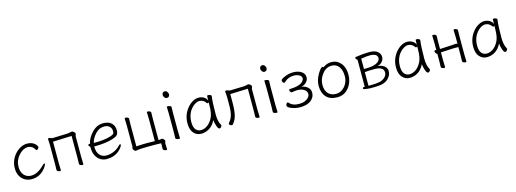

<svg xmlns="http://www.w3.org/2000/svg" viewBox="-5 -1640 7246 2698"><g transform="rotate(-15 3617.5 -291.0)"><path d="M473 -152Q481 -152 481 -143Q481 -134 466.5 -109Q452 -84 423 -55Q352 16 248 16Q196 16 152.5 -8Q109 -32 82.5 -79Q56 -126 56 -190Q56 -254 78 -306.5Q100 -359 137 -399Q174 -439 219.5 -461.5Q265 -484 309 -484Q353 -484 380.5 -472Q408 -460 424 -444.5Q440 -429 447 -416Q454 -403 454 -394.5Q454 -386 442.5 -374Q431 -362 422.5 -362Q414 -362 411 -367Q375 -434 307.5 -434Q240 -434 176 -364Q112 -292 112 -199Q112 -142 132.5 -105.5Q153 -69 184.5 -51.5Q216 -34 256 -34Q352 -34 452 -139Q465 -152 473 -152Z M616 -476Q619 -480 630 -480Q641 -480 677 -466L892 -473Q915 -474 932 -479Q949 -484 964 -484Q979 -484 994 -468.5Q1009 -453 1009 -442.5Q1009 -432 1004 -422.5Q999 -413 999 -402V-107L1002 -1Q1002 8 988 8Q974 8 958.5 0.5Q943 -7 943 -19L945 -107V-426L672 -416V-106L675 0Q675 9 661 9Q647 9 631.5 1.5Q616 -6 616 -18L618 -106V-386L614 -464Q614 -472 616 -476Z M1214 -201V-198Q1214 -116 1251.5 -75Q1289 -34 1347 -34Q1405 -34 1458.5 -57.5Q1512 -81 1552 -124Q1564 -137 1572.5 -137Q1581 -137 1581 -127.5Q1581 -118 1566 -95Q1551 -72 1522 -46Q1449 16 1340 16Q1289 16 1248.5 -9.5Q1208 -35 1184 -82.5Q1160 -130 1160 -195V-210Q1139 -224 1139 -240Q1139 -252 1153 -252Q1167 -252 1167 -253Q1180 -331 1252 -407.5Q1324 -484 1415 -484Q1476 -484 1512 -463Q1579 -424 1579 -340Q1579 -311 1572 -292Q1565 -273 1544.5 -259.5Q1524 -246 1482 -233Q1377 -201 1226 -201ZM1242 -250Q1371 -250 1459 -276Q1514 -292 1521 -312Q1525 -323 1525 -341Q1525 -385 1496 -410.5Q1467 -436 1422 -436Q1343 -436 1287.5 -372.5Q1232 -309 1221 -250Z M2190 9V32Q2190 50 2193 101V102Q2193 111 2179.5 111Q2166 111 2149.5 102.5Q2133 94 2133 81V80Q2135 46 2135 -1Q2099 -3 2046 -3H1939Q1815 -3 1767 9H1763Q1750 9 1737.5 -8Q1725 -25 1725 -33.5Q1725 -42 1728.5 -47.5Q1732 -53 1732 -65V-367L1729 -469Q1729 -478 1743.5 -478Q1758 -478 1773 -470.5Q1788 -463 1788 -451L1786 -367V-49Q1876 -55 1933 -55Q1990 -55 2056 -53V-370L2053 -472Q2053 -481 2067.5 -481Q2082 -481 2097 -473.5Q2112 -466 2112 -454L2110 -370V-53Q2123 -53 2135.5 -56Q2148 -59 2156 -60H2158Q2172 -60 2185.5 -44Q2199 -28 2199 -19Q2199 -10 2194.5 -3.5Q2190 3 2190 9Z M2344 -613Q2330 -631 2330 -649.5Q2330 -668 2341 -680.5Q2352 -693 2371.5 -693Q2391 -693 2405 -674.5Q2419 -656 2419 -637.5Q2419 -619 2407.5 -607Q2396 -595 2377 -595Q2358 -595 2344 -613ZM2344 -17 2346 -105V-368L2343 -475Q2343 -479 2358 -479Q2373 -479 2390 -472.5Q2407 -466 2407 -457L2405 -368V-105L2408 1Q2408 5 2393.5 5Q2379 5 2361.5 -1.5Q2344 -8 2344 -17Z M2992 -457Q2979 -368 2979 -196Q2979 -89 3014 -34Q3016 -30 3016 -23Q3016 -16 3005.5 -2.5Q2995 11 2983 11Q2961 11 2944.5 -39.5Q2928 -90 2926 -126Q2890 -53 2834.5 -18.5Q2779 16 2714.5 16Q2650 16 2606.5 -32.5Q2563 -81 2563 -175Q2563 -298 2641 -393Q2677 -436 2720.5 -460Q2764 -484 2804.5 -484Q2845 -484 2878.5 -466Q2912 -448 2928 -410Q2930 -456 2930 -475Q2930 -484 2945.5 -484Q2961 -484 2976.5 -477Q2992 -470 2992 -459ZM2928 -386Q2923 -376 2913.5 -376Q2904 -376 2901 -380Q2864 -436 2804 -436Q2776 -436 2742.5 -416.5Q2709 -397 2681 -362Q2620 -286 2620 -180Q2620 -103 2649 -68.5Q2678 -34 2725 -34Q2772 -34 2817.5 -66Q2863 -98 2895 -160Q2927 -222 2927 -334Q2927 -361 2928 -386Z M3563 -107 3566 -1Q3566 8 3552 8Q3538 8 3522.5 0.5Q3507 -7 3507 -17Q3507 -27 3507.5 -45Q3508 -63 3508.5 -81Q3509 -99 3509 -107V-426L3251 -417V-291Q3251 -186 3235.5 -116.5Q3220 -47 3175 6Q3171 11 3160.5 11Q3150 11 3136.5 2Q3123 -7 3123 -14.5Q3123 -22 3128 -29Q3183 -90 3192 -182Q3197 -226 3197 -281V-387Q3197 -416 3194 -437Q3191 -458 3191 -468Q3191 -481 3204.5 -481Q3218 -481 3237 -474L3256 -467L3459 -473Q3485 -474 3501.5 -479Q3518 -484 3531 -484Q3544 -484 3559 -469.5Q3574 -455 3574 -444.5Q3574 -434 3568.5 -424.5Q3563 -415 3563 -402Z M3763 -613Q3749 -631 3749 -649.5Q3749 -668 3760 -680.5Q3771 -693 3790.5 -693Q3810 -693 3824 -674.5Q3838 -656 3838 -637.5Q3838 -619 3826.5 -607Q3815 -595 3796 -595Q3777 -595 3763 -613ZM3763 -17 3765 -105V-368L3762 -475Q3762 -479 3777 -479Q3792 -479 3809 -472.5Q3826 -466 3826 -457L3824 -368V-105L3827 1Q3827 5 3812.5 5Q3798 5 3780.5 -1.5Q3763 -8 3763 -17Z M4172 -227Q4144 -227 4095 -218H4092Q4081 -218 4073 -231Q4065 -244 4065 -256Q4065 -268 4075 -268Q4228 -273 4272 -326Q4291 -348 4291 -368Q4291 -400 4257 -418.5Q4223 -437 4181 -437Q4098 -437 4046 -387Q4033 -374 4024 -374Q4015 -374 4006 -387.5Q3997 -401 3997 -412Q3997 -433 4058 -458Q4116 -484 4184.5 -484Q4253 -484 4300.5 -453Q4348 -422 4348 -368.5Q4348 -315 4294 -278Q4269 -262 4242 -257Q4269 -256 4298 -242.5Q4327 -229 4347.5 -203Q4368 -177 4368 -137Q4368 -73 4312 -28.5Q4256 16 4154 16Q4091 16 4031 -7Q3971 -30 3971 -55Q3971 -69 3980 -82Q3989 -95 3996.5 -95Q4004 -95 4010 -89Q4055 -33 4154 -33Q4200 -33 4235.5 -47.5Q4271 -62 4291 -85.5Q4311 -109 4311 -136Q4311 -176 4272.5 -201.5Q4234 -227 4172 -227Z M4615 -442Q4671 -484 4734 -484Q4819 -484 4872.5 -421Q4926 -358 4926 -251Q4926 -144 4862.5 -64Q4799 16 4694 16Q4589 16 4534.5 -44Q4480 -104 4480 -207Q4480 -289 4530 -374Q4550 -410 4569.5 -431Q4589 -452 4599.5 -452Q4610 -452 4615 -442ZM4689 -35Q4738 -35 4779.5 -63.5Q4821 -92 4846 -139.5Q4871 -187 4871 -245Q4871 -329 4834 -381.5Q4797 -434 4728 -434Q4645 -434 4590 -360Q4535 -289 4535 -207Q4535 -125 4576 -80Q4617 -35 4689 -35Z M5171 13Q5122 10 5096.5 5Q5071 0 5071 -12Q5071 -27 5092 -27H5103V-418Q5095 -423 5087 -433.5Q5079 -444 5079 -453Q5079 -462 5088 -464Q5206 -482 5288 -482Q5370 -482 5409 -448.5Q5448 -415 5448 -373Q5448 -331 5420.5 -300.5Q5393 -270 5352 -262Q5409 -257 5447 -229Q5485 -201 5485 -156Q5485 -111 5463 -78Q5418 -9 5329 6Q5282 13 5199 13ZM5284 -435Q5227 -435 5157 -421V-271Q5238 -271 5275 -278Q5312 -285 5337 -297Q5394 -324 5394 -367Q5394 -435 5284 -435ZM5157 -28 5189 -27Q5270 -27 5318 -37.5Q5366 -48 5398.5 -78.5Q5431 -109 5431 -146.5Q5431 -184 5410 -202Q5373 -232 5307 -232H5296Q5214 -232 5157 -226Z M6026 -457Q6013 -368 6013 -196Q6013 -89 6048 -34Q6050 -30 6050 -23Q6050 -16 6039.5 -2.5Q6029 11 6017 11Q5995 11 5978.5 -39.5Q5962 -90 5960 -126Q5924 -53 5868.5 -18.5Q5813 16 5748.5 16Q5684 16 5640.5 -32.5Q5597 -81 5597 -175Q5597 -298 5675 -393Q5711 -436 5754.5 -460Q5798 -484 5838.5 -484Q5879 -484 5912.5 -466Q5946 -448 5962 -410Q5964 -456 5964 -475Q5964 -484 5979.5 -484Q5995 -484 6010.5 -477Q6026 -470 6026 -459ZM5962 -386Q5957 -376 5947.5 -376Q5938 -376 5935 -380Q5898 -436 5838 -436Q5810 -436 5776.5 -416.5Q5743 -397 5715 -362Q5654 -286 5654 -180Q5654 -103 5683 -68.5Q5712 -34 5759 -34Q5806 -34 5851.5 -66Q5897 -98 5929 -160Q5961 -222 5961 -334Q5961 -361 5962 -386Z M6516 -20 6518 -108V-226H6439L6277 -218L6262 -217V-108Q6262 -108 6265 -2Q6265 7 6251 7Q6237 7 6221.5 -0.5Q6206 -8 6206 -20L6208 -108V-210Q6197 -212 6187.5 -226.5Q6178 -241 6178 -254Q6178 -267 6190 -267H6208V-367L6205 -474Q6205 -483 6219.5 -483Q6234 -483 6249 -475.5Q6264 -468 6264 -456L6262 -367V-266Q6266 -267 6270 -267H6276L6438 -275Q6453 -276 6471.5 -278Q6490 -280 6500 -280Q6510 -280 6518 -270V-367L6515 -474Q6515 -483 6529.5 -483Q6544 -483 6559 -475.5Q6574 -468 6574 -456L6572 -367V-108L6575 -2Q6575 7 6561 7Q6547 7 6531.5 -0.5Q6516 -8 6516 -20Z M7149 -457Q7136 -368 7136 -196Q7136 -89 7171 -34Q7173 -30 7173 -23Q7173 -16 7162.5 -2.5Q7152 11 7140 11Q7118 11 7101.5 -39.5Q7085 -90 7083 -126Q7047 -53 6991.5 -18.5Q6936 16 6871.5 16Q6807 16 6763.5 -32.5Q6720 -81 6720 -175Q6720 -298 6798 -393Q6834 -436 6877.5 -460Q6921 -484 6961.5 -484Q7002 -484 7035.5 -466Q7069 -448 7085 -410Q7087 -456 7087 -475Q7087 -484 7102.5 -484Q7118 -484 7133.5 -477Q7149 -470 7149 -459ZM7085 -386Q7080 -376 7070.5 -376Q7061 -376 7058 -380Q7021 -436 6961 -436Q6933 -436 6899.5 -416.5Q6866 -397 6838 -362Q6777 -286 6777 -180Q6777 -103 6806 -68.5Q6835 -34 6882 -34Q6929 -34 6974.5 -66Q7020 -98 7052 -160Q7084 -222 7084 -334Q7084 -361 7085 -386Z"/></g></svg>

Font: ToneOZ-Pinyin-WenKai-Light
Style: Light
Weight: 300
Designer: Fontworks Inc.
Foundry: ToneOZ
Version: Version 0.240331